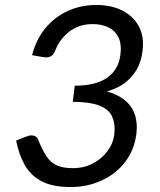

<svg xmlns="http://www.w3.org/2000/svg" viewBox="-20 -745 644 773"><path d="M265 8Q192 8 148 -15Q104 -38 80 -80Q56 -122 45 -179Q67 -188 78.5 -192.5Q90 -197 95.5 -198.5Q101 -200 106 -200Q116 -200 123.5 -195.5Q131 -191 134 -182Q150 -142 166.5 -116.5Q183 -91 208 -79.5Q233 -68 273 -68Q319 -68 355 -87.5Q391 -107 413.5 -137.5Q436 -168 440 -203Q445 -247 431 -276.5Q417 -306 378.5 -320.5Q340 -335 273 -335L281 -400Q366 -400 412 -432.5Q458 -465 465 -526Q470 -566 457.5 -593Q445 -620 418 -634Q391 -648 353 -648Q299 -648 260 -618.5Q221 -589 202 -541Q197 -527 188 -520.5Q179 -514 166 -514Q159 -514 144.5 -516.5Q130 -519 109 -523Q134 -618 204 -671.5Q274 -725 368 -725Q428 -725 472.5 -702.5Q517 -680 539 -639Q561 -598 554 -541Q549 -497 530 -464.5Q511 -432 481 -410Q451 -388 410 -377Q478 -358 507.5 -314.5Q537 -271 529 -206Q521 -141 483.5 -92.5Q446 -44 388.5 -18Q331 8 265 8Z"/></svg>

Font: Aleo
Style: Italic
Weight: 400
Italic angle: -7°
Designer: Alessio Laiso
Foundry: Alessio Laiso
Version: Version 2.001;gftools[0.9.29]